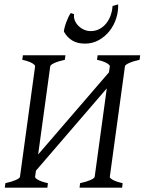

<svg xmlns="http://www.w3.org/2000/svg" viewBox="-20 -872 671 892"><path d="M2.4 0 4.9 -21Q35.6 -27.8 53.7 -35.9Q71.8 -43.9 72.8 -50.8L143.1 -564Q144 -569.8 129.2 -578.6Q114.3 -587.4 83.5 -594.2L86.4 -615.2H284.2L281.2 -594.2Q250.5 -587.4 232.4 -579.1Q214.4 -570.8 213.4 -564L157.2 -154.3L486.3 -536.1L490.2 -564Q491.2 -569.8 476.3 -578.6Q461.4 -587.4 430.7 -594.2L433.6 -615.2H631.3L628.4 -594.2Q597.7 -587.4 579.6 -579.1Q561.5 -570.8 560.5 -564L490.2 -50.8Q489.3 -44.9 504.2 -36.4Q519 -27.8 549.8 -21L547.4 0H349.6L352.1 -21Q382.8 -27.8 400.9 -35.9Q418.9 -43.9 419.9 -50.8L476.1 -461.4L147 -79.1L143.1 -50.8Q142.1 -44.9 157 -36.4Q171.9 -27.8 202.6 -21L200.2 0ZM528.8 -851.6Q530.3 -819.3 519.8 -786.6Q509.3 -753.9 488.8 -728Q468.3 -702.1 439.2 -685.8Q410.2 -669.4 375.5 -669.4Q338.9 -669.4 315.2 -684.1Q291.5 -698.7 276.9 -725.1Q276.9 -731 279.8 -742.9Q282.7 -754.9 287.6 -768.1Q292.5 -781.2 298.1 -793.2Q303.7 -805.2 309.1 -811.5L324.2 -806.2Q321.8 -791 327.6 -776.9Q333.5 -762.7 344.5 -751.7Q355.5 -740.7 370.4 -734.1Q385.3 -727.5 400.9 -727.5Q423.8 -727.5 442.1 -737.3Q460.4 -747.1 473.6 -763.4Q486.8 -779.8 494.1 -800.8Q501.5 -821.8 502.9 -844.2Z"/></svg>

Font: Gentium Plus
Style: Italic
Weight: 400
Italic angle: -8°
Designer: J. Victor Gaultney, Annie Olsen, Iska Routamaa
Foundry: SIL International
Version: Version 1.510